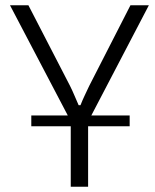

<svg xmlns="http://www.w3.org/2000/svg" viewBox="-20 -710 588 730"><path d="M473 -271V-230H99V-271ZM546 -690 311 -240H254L18 -690H88L246 -384Q255 -366 263 -347Q271 -328 279 -310H286Q293 -328 302 -347Q311 -366 319 -383L476 -690ZM315 -291V0H249V-291Z"/></svg>

Font: Exo 2 Light
Style: Regular
Weight: 300
Designer: Natanael Gama
Foundry: Natanael Gama
Version: Version 2.010